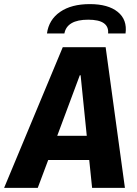

<svg xmlns="http://www.w3.org/2000/svg" viewBox="-50 -916 670 936"><path d="M-30 0 256 -686H465L559 0H399L385 -136H185L134 0ZM373 -254 343 -549H339L229 -254ZM179 -753Q188 -820 243 -858Q298 -896 388 -896Q477 -896 524 -858Q571 -820 562 -753H477Q480 -786 456 -803Q432 -820 380 -820Q328 -820 299 -803Q270 -786 264 -753Z"/></svg>

Font: Chivo Mono Medium
Style: Bold Italic
Weight: 700
Italic angle: -8.05°
Monospace: yes
Version: Version 1.008